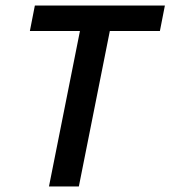

<svg xmlns="http://www.w3.org/2000/svg" viewBox="-20 -674 616 694"><path d="M157 0 269 -562H88L106 -654H576L558 -562H377L265 0Z"/></svg>

Font: Source Sans 3 ExtraLight SemiBold
Style: Italic
Weight: 600
Italic angle: -11°
Version: Version 3.052;hotconv 1.1.0;makeotfexe 2.6.0